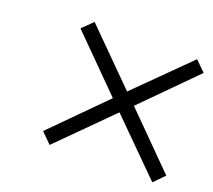

<svg xmlns="http://www.w3.org/2000/svg" viewBox="-101 -673 923 831"><g transform="rotate(20 360.5 -257.5)"><path d="M721 -22 674 26 437 -210 201 26 154 -21 389 -258 154 -494 202 -541 437 -306 674 -541 721 -495 486 -258Z"/></g></svg>

Font: myMathFont
Style: Regular
Weight: 400
Designer: Ross Mills, John Hudson & Paul Hanslow, Tiro Typeworks Ltd; with prior portions MicroPress Inc., and Coen Hoffman. Math 
Foundry: Tiro Typeworks Ltd
Version: Version 2.13 b171